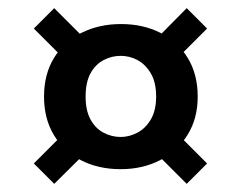

<svg xmlns="http://www.w3.org/2000/svg" viewBox="-20 -534 591 471"><path d="M276 -119Q221 -119 178.5 -141Q136 -163 112 -203Q88 -243 88 -297Q88 -352 112.5 -392Q137 -432 180 -453.5Q223 -475 277 -475Q331 -475 373.5 -453.5Q416 -432 440.5 -392Q465 -352 465 -297Q465 -243 440 -203Q415 -163 372.5 -141Q330 -119 276 -119ZM113 -83 63 -133 153 -223 211 -180ZM438 -83 351 -170 402 -219 488 -133ZM276 -198Q297 -198 317 -208.5Q337 -219 350 -241Q363 -263 363 -297Q363 -332 350 -354Q337 -376 317.5 -386.5Q298 -397 276 -397Q254 -397 234 -386.5Q214 -376 202 -354Q190 -332 190 -297Q190 -263 202 -241Q214 -219 234 -208.5Q254 -198 276 -198ZM150 -377 63 -464 113 -514 205 -422ZM394 -370 347 -422 438 -514 488 -464Z"/></svg>

Font: DM Sans 20pt SemiBold
Style: Regular
Weight: 600
Version: Version 4.004;gftools[0.9.30]